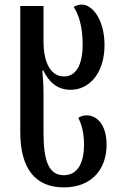

<svg xmlns="http://www.w3.org/2000/svg" viewBox="-20 -562 524 834"><path d="M257 252C382 252 443 169 443 67C443 -24 398 -61 357 -61C343 -61 330 -57 320 -50C333 -25 345 11 345 67C345 139 321 199 257 199C194 199 169 141 169 16V-151C169 -186 167 -221 164 -256H168C191 -209 226 -172 287 -172C370 -172 434 -247 434 -366C434 -477 381 -542 336 -542C322 -542 313 -539 300 -532C322 -499 339 -446 339 -369C339 -273 306 -230 258 -230C201 -230 169 -289 169 -382V-536H68V11C68 171 134 252 257 252Z"/></svg>

Font: Noto Serif Georgian ExtraCondensed Medium
Style: Regular
Weight: 500
Width: 2
Designer: Monotype Design Team, Akaki Razmadze
Foundry: Google LLC
Version: Version 2.003